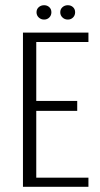

<svg xmlns="http://www.w3.org/2000/svg" viewBox="-20 -716 384 736"><path d="M68 0V-591H319V-555H119V-329H276V-291H119V-35H319V0ZM149 -641Q137 -641 128.5 -649Q120 -657 120 -669Q120 -681 128.5 -688.5Q137 -696 149 -696Q161 -696 169 -688.5Q177 -681 177 -669Q177 -657 169 -649Q161 -641 149 -641ZM240 -641Q228 -641 219.5 -649Q211 -657 211 -669Q211 -681 219.5 -688.5Q228 -696 240 -696Q252 -696 260 -688.5Q268 -681 268 -669Q268 -657 260 -649Q252 -641 240 -641Z"/></svg>

Font: Alumni Sans Light
Style: Regular
Weight: 300
Version: Version 1.018